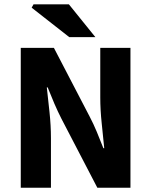

<svg xmlns="http://www.w3.org/2000/svg" viewBox="-20 -875 705 895"><path d="M76.8 0V-651.8H231.3L398.2 -331Q415.6 -298 431.3 -260.2Q446.9 -222.5 461.9 -184.1H465.9Q460.8 -237.1 454.1 -300.2Q447.4 -363.3 447.4 -420.6V-651.8H588.1V0H433.7L266.8 -320.8Q249.9 -353.8 233.5 -391.8Q217.2 -429.8 202.2 -467.7H198.2Q204.2 -414.4 210.8 -351.9Q217.5 -289.4 217.5 -231.1V0ZM303 -701.8 127.6 -839.2 136.2 -854.7H301.2L424.7 -701.8Z"/></svg>

Font: Source Sans 3
Style: Regular
Weight: 200
Designer: Paul D. Hunt
Foundry: Adobe
Version: Version 3.046;hotconv 1.0.118;makeotfexe 2.5.65603